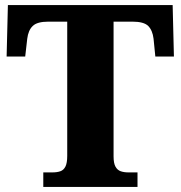

<svg xmlns="http://www.w3.org/2000/svg" viewBox="-20 -734 709 754"><path d="M150 0V-57H187Q204 -57 217 -61.5Q230 -66 237 -80Q244 -94 244 -122V-649H170Q126 -649 108.5 -632Q91 -615 87 -582L79 -512H6L11 -714H658L663 -512H590L583 -582Q579 -615 562 -632Q545 -649 500 -649H426V-120Q426 -93 433.5 -79.5Q441 -66 454 -61.5Q467 -57 483 -57H520V0Z"/></svg>

Font: Noto Serif Kannada ExtraBold
Style: Regular
Weight: 800
Version: Version 2.003